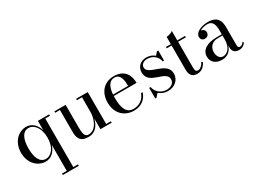

<svg xmlns="http://www.w3.org/2000/svg" viewBox="-34 -1318 3097 2296"><g transform="rotate(-30 1514.0 -170.0)"><path d="M572.5 230.5H507.5V-440.5H572.5V-460H417V-332.5C391.5 -414 335 -469.5 257.5 -469.5C152.5 -469.5 51.5 -379.5 51.5 -229.5C51.5 -79.5 152.5 9.5 257.5 9.5C335 9.5 391.5 -45.5 417 -126.5V230.5H351.5V250H572.5ZM417 -229.5C417 -94.5 349.5 -17.5 275 -17.5C197 -17.5 154.5 -95.5 154.5 -229.5C154.5 -363.5 197 -442.5 275 -442.5C349.5 -442.5 417 -364.5 417 -229.5Z M1105.5 -19.5V-460H945V-440.5H1015V-235.5C1015 -149.5 970 -14.5 861.5 -14.5C807 -14.5 800 -71.5 800 -155.5V-460H645V-440.5H710.5V-141C710.5 -54 732 10 848.5 10C949.5 10 996 -68 1015 -145.5V0H1170.5V-19.5Z M1674 -130.5H1651.5C1626.5 -61.5 1570 -11.5 1480.5 -11.5C1376.5 -11.5 1351 -115.5 1351 -230C1351 -241.5 1351 -252.5 1351.5 -263.5H1666.5C1666.5 -372.5 1614 -469.5 1469 -469.5C1340.5 -469.5 1248 -380 1248 -230C1248 -80 1347.5 10 1475 10C1583.5 10 1648 -50 1674 -130.5ZM1469 -450.5C1553 -450.5 1560.5 -349.5 1560.5 -283H1352.5C1360 -375 1388.5 -450.5 1469 -450.5Z M1783.5 10 1823.5 -35C1855.5 -7.5 1899 10 1944.5 10C2038 10 2109 -49.5 2109 -138.5C2109 -305 1831 -269.5 1831 -379.5C1831 -422.5 1870.5 -448.5 1918 -448.5C2000.5 -448.5 2059.5 -388.5 2064.5 -330H2084.5V-469.5H2067L2030 -428C2001.5 -452.5 1962 -469 1917 -469C1822.5 -469 1780.5 -403 1780.5 -339C1780.5 -164 2045.5 -221 2045.5 -95.5C2045.5 -37 1992.5 -11 1936.5 -11C1862.5 -11 1797.5 -67.5 1786.5 -136H1766.5V10Z M2478.5 -83.5 2462 -94C2444 -58.5 2413 -25.5 2381.5 -25.5C2353 -25.5 2342 -38 2342 -88V-440.5H2449V-460H2342V-590C2322 -575.5 2282.5 -560 2252.5 -560V-460H2185.5V-440.5H2252.5V-111.5C2252.5 -56.5 2267.5 7 2349.5 7C2413 7 2452 -29.5 2478.5 -83.5Z M2772 -257C2630 -257 2550.5 -202.5 2550.5 -113.5C2550.5 -37.5 2606.5 10 2693 10C2768 10 2818 -33 2839 -101.5V-77.5C2839 -12.5 2879 10 2926 10C2969.5 10 3001.5 -11.5 3019 -39L3009.5 -57C2998 -35 2973.5 -19 2956.5 -19C2931.5 -19 2926.5 -36.5 2926.5 -58.5V-304.5C2926.5 -385.5 2903.5 -468 2766 -468C2675 -468 2585.5 -428 2585.5 -366C2585.5 -330 2609.5 -311 2640 -311C2667.5 -311 2697 -328 2697 -368C2697 -400.5 2671 -419.5 2644 -421C2672 -439.5 2713.5 -448.5 2748.5 -448.5C2828.5 -448.5 2839 -376.5 2839 -304.5V-257ZM2724 -19.5C2671.5 -19.5 2649 -70.5 2649 -120.5C2649 -175 2684 -240 2772 -240H2839V-183C2839 -73.5 2779.5 -19.5 2724 -19.5Z"/></g></svg>

Font: Bodoni* 11
Style: Regular
Weight: 400
Version: Version 2.3